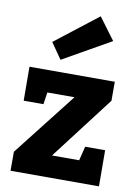

<svg xmlns="http://www.w3.org/2000/svg" viewBox="-93 -913 702 975"><g transform="rotate(10 258.0 -426.0)"><path d="M383 -186H486L487 0H31V-98L286 -424H146L137 -362H35L34 -537H474V-439L225 -113H365ZM430 -739 183 -599 126 -681 346 -852Z"/></g></svg>

Font: Bitter Pro ExtraBold
Style: Regular
Weight: 800
Designer: Sol Matas, and Bitter project Authors
Foundry: Sol Matas
Version: Version 1.010